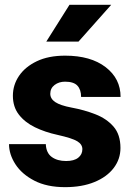

<svg xmlns="http://www.w3.org/2000/svg" viewBox="-20 -770 553 800"><path d="M323.2 -148.4Q323.2 -168.5 302 -181.4Q280.8 -194.3 219.7 -208Q168 -219.2 125.7 -239.7Q83.5 -260.3 58.6 -292.5Q33.7 -324.7 33.7 -371.1Q33.7 -416 59.3 -453.9Q85 -491.7 133.5 -514.9Q182.1 -538.1 251.5 -538.1Q357.9 -538.1 420.2 -490.2Q482.4 -442.4 482.4 -366.2H317.9Q317.9 -396.5 302.5 -413.1Q287.1 -429.7 251 -429.7Q225.6 -429.7 207.5 -416Q189.5 -402.3 189.5 -379.4Q189.5 -358.4 210.4 -344.5Q231.4 -330.6 277.8 -321.8Q331.1 -312 377.4 -293.9Q423.8 -275.9 452.9 -242.7Q481.9 -209.5 481.9 -153.3Q481.9 -106.9 453.6 -69.8Q425.3 -32.7 373.5 -11.5Q321.8 9.8 251 9.8Q175.3 9.8 123 -17.3Q70.8 -44.4 44.2 -85.7Q17.6 -127 17.6 -169.4H170.9Q172.4 -132.8 195.6 -116Q218.8 -99.1 255.4 -99.1Q288.6 -99.1 305.9 -112.8Q323.2 -126.5 323.2 -148.4ZM172.9 -596.7 269.5 -750H443.4L307.1 -596.7Z"/></svg>

Font: Vazirmatn RD Black
Style: Regular
Weight: 900
Designer: Saber Rastikerdar
Foundry: Saber Rastikerdar
Version: Version 32.102